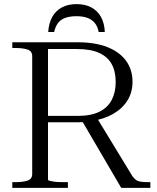

<svg xmlns="http://www.w3.org/2000/svg" viewBox="-20 -916 766 936"><path d="M353 -896Q312 -896 282 -880Q252 -864 235 -834Q218 -804 215 -760H244Q250 -787 263 -804Q276 -821 298.5 -829Q321 -837 352 -837Q384 -837 406 -829Q428 -821 442 -804Q456 -787 461 -760H491Q489 -804 472 -834Q455 -864 425 -880Q395 -896 353 -896ZM378 -330 571 0H713V-28H703Q682 -28 667.5 -30Q653 -32 643.5 -38.5Q634 -45 625 -58L452 -342ZM214 -40V-677H354Q422 -677 463.5 -658Q505 -639 524.5 -603.5Q544 -568 544 -516Q544 -467 525 -429.5Q506 -392 465 -371.5Q424 -351 358 -351H195V-320H365Q374 -320 383.5 -320.5Q393 -321 403.5 -322.5Q414 -324 423 -325Q487 -335 532 -361Q577 -387 601.5 -426.5Q626 -466 626 -517Q626 -576 595 -619Q564 -662 504.5 -686Q445 -710 356 -710H40V-682H56Q91 -682 114 -674.5Q137 -667 137 -642V-68Q137 -43 114 -35.5Q91 -28 56 -28H40V0H311V-28H294Q280 -28 266 -28.5Q252 -29 240 -31Q228 -33 221 -35Q214 -37 214 -40Z"/></svg>

Font: Roboto Serif 120pt Expanded Light
Style: Regular
Weight: 300
Width: 7
Designer: Greg Gazdowicz
Foundry: Commercial Type
Version: Version 1.008